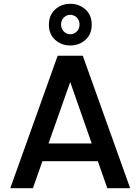

<svg xmlns="http://www.w3.org/2000/svg" viewBox="-20 -989 737 1009"><path d="M415 -696 664 0H544L494 -142H203L153 0H34L283 -696ZM235 -235H462L349 -558ZM462 -859Q462 -809 429 -779.5Q396 -750 349 -750Q303 -750 270 -779.5Q237 -809 237 -859Q237 -910 270 -939.5Q303 -969 349 -969Q396 -969 429 -939.5Q462 -910 462 -859ZM398 -860Q398 -883 383.5 -897Q369 -911 349 -911Q330 -911 315.5 -897Q301 -883 301 -860Q301 -838 315.5 -823.5Q330 -809 349 -809Q369 -809 383.5 -823.5Q398 -838 398 -860Z"/></svg>

Font: Poppins Medium
Style: Regular
Weight: 500
Designer: Ninad Kale (Devanagari), Jonny Pinhorn (Latin)
Version: Version 5.002